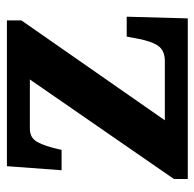

<svg xmlns="http://www.w3.org/2000/svg" viewBox="-24 -552 576 569"><g transform="rotate(-90 264.5 -268.0)"><path d="M18 0V-41L313 -468H167Q145 -468 133 -453.5Q121 -439 110 -398L104 -374H44L56 -536H488V-493L192 -68H368Q398 -68 412 -87Q426 -106 434 -149L440 -181H499L494 0Z"/></g></svg>

Font: Noto Serif Kannada
Style: Regular
Weight: 400
Designer: Universal Thirst, Indian Type Foundry and the Monotype Design Team
Foundry: Monotype Imaging Inc.
Version: Version 2.003